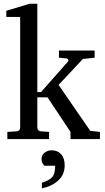

<svg xmlns="http://www.w3.org/2000/svg" viewBox="-20 -757 574 1045"><path d="M523.9 0H363.8V-39.1L238.8 -227.1H183.1V-64Q183.1 -43.5 204.1 -42L247.1 -39.1V0H20V-39.1L68.8 -42Q89.8 -43.5 89.8 -64V-665H14.2V-698.2L142.1 -736.8H183.1V-255.9H203.1L350.1 -421.9Q354 -426.8 351.3 -432.6Q348.6 -438.5 341.8 -439L300.8 -442.9V-481.9H495.1V-442.9L431.2 -436L298.8 -294.9L471.2 -44.9L523.9 -39.1ZM332 142.1Q332 193.8 296.9 225.6Q261.7 257.3 208 268.1V237.8Q248 225.1 264.2 206.8Q280.3 188.5 280.3 145H221.2Q219.2 142.6 212.6 133.1Q206.1 123.5 206.1 107.9Q206.1 86.9 222.7 74Q239.3 61 261.2 61Q293 61 312.5 82.3Q332 103.5 332 142.1Z"/></svg>

Font: Charis
Style: Regular
Weight: 400
Designer: Walt Agee, Miriam Martin, Annie Olsen, Victor Gaultney, Lorna Priest, Alan Ward, Bob Hallissy, Martin Hosken, Sharon Cor
Foundry: SIL Global
Version: Version 7.000